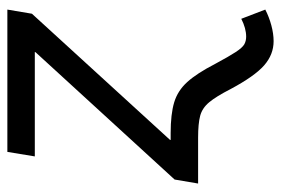

<svg xmlns="http://www.w3.org/2000/svg" viewBox="-140 -416 760 519"><g transform="rotate(-90 239.5 -156.0)"><path d="M3.4 0 14.2 -63.5 358.4 -439.5 358.9 -441.4H76.7L88.9 -515.6H473.6L462.4 -449.2L121.6 -76.2L121.1 -74.2H139.6Q190.9 -74.2 222.7 -64.7Q254.4 -55.2 277.8 -29.3Q301.3 -3.4 326.7 45.9Q347.2 84 358.9 101.8Q370.6 119.6 379.6 124.8Q388.7 129.9 400.4 129.9Q422.9 129.9 448.7 116.7L473.6 181.6Q453.6 191.9 430.9 198Q408.2 204.1 388.2 204.1Q352.1 204.1 322.8 178.5Q293.5 152.8 258.8 87.9Q238.8 48.8 223.1 30Q207.5 11.2 186.5 5.6Q165.5 0 127.4 0Z"/></g></svg>

Font: Inter Display
Style: Italic
Weight: 400
Italic angle: -9.39999°
Designer: Rasmus Andersson
Foundry: rsms
Version: Version 4.000;git-a52131595